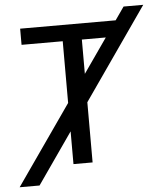

<svg xmlns="http://www.w3.org/2000/svg" viewBox="-78 -746 745 878"><g transform="rotate(-5 295.0 -307.0)"><path d="M507.8 -564H318.8V0H231V-564H42V-638.2H507.8ZM612.3 -697.8 67.9 84H-23.4L522 -697.8Z"/></g></svg>

Font: Code New Roman
Style: Regular
Weight: 400
Monospace: yes
Designer: Sam Radian
Foundry: Code New Roman
Version: Version 2.00 November 29, 2014